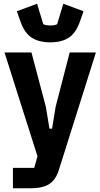

<svg xmlns="http://www.w3.org/2000/svg" viewBox="-20 -805 536 1025"><path d="M277 -235 352 -525H492L295 100Q283 139 263 160.5Q243 182 213.5 191Q184 200 143 200H49V91H163L180 29L4 -525H148L225 -234L244 -118H258ZM248 -579Q187 -579 148.5 -604.5Q110 -630 89 -691L70 -745L178 -785L211 -676Q219 -672 228.5 -670.5Q238 -669 248 -669Q259 -669 268.5 -670.5Q278 -672 285 -676L318 -785L426 -745L407 -691Q386 -630 348 -604.5Q310 -579 248 -579Z"/></svg>

Font: IBM Plex Sans Condensed
Style: Bold
Weight: 700
Width: 3
Designer: Mike Abbink, Paul van der Laan, Pieter van Rosmalen
Foundry: Bold Monday
Version: Version 3.201